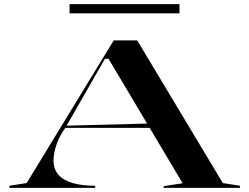

<svg xmlns="http://www.w3.org/2000/svg" viewBox="-20 -902 1197 922"><path d="M25 0V-10L108 -23L526 -708H639L1050 -23L1132 -10V0H766V-8L857 -22L501 -620H484L295 -290Q264 -247 250.5 -205.5Q237 -164 237 -132Q237 -90 260.5 -63Q284 -36 329 -23Q374 -10 437 -10V0ZM279 -288V-298L703 -309V-288ZM314 -838V-882H842V-838Z"/></svg>

Font: Kalnia Expanded
Style: Regular
Weight: 400
Width: 7
Designer: Frida Medrano
Foundry: Frida Medrano
Version: Version 1.105